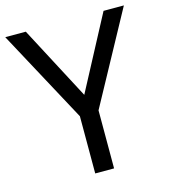

<svg xmlns="http://www.w3.org/2000/svg" viewBox="-107 -800 781 885"><g transform="rotate(-15 283.0 -357.0)"><path d="M283 -363 98 -714H0L238 -273V0H328V-277L566 -714H469Z"/></g></svg>

Font: Noto Sans EgyptHiero
Style: Regular
Weight: 400
Designer: Monotype Design Team
Foundry: Monotype Imaging Inc.
Version: Version 2.002